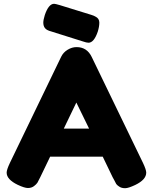

<svg xmlns="http://www.w3.org/2000/svg" viewBox="-20 -981 805 1011"><path d="M446 -756Q475 -756 495 -815Q503 -841 503 -862Q503 -884 482 -894Q476 -898 460 -903L295 -954Q271 -961 265 -961Q236 -961 216 -902Q208 -876 208 -862Q208 -845 216 -834Q224 -822 251 -815L416 -763Q436 -756 446 -756ZM463 -681Q438 -733 383 -733Q359 -733 336 -719Q313 -705 302 -682L32 -123Q15 -87 15 -72Q15 -36 73 -8Q109 9 127 9Q146 9 159 -1Q171 -10 177 -19Q185 -35 192 -48L244 -156H521L573 -48Q576 -43 581.5 -32.5Q587 -22 589 -18Q593 -8 607 1Q619 10 639 10Q656 10 692 -7Q750 -35 750 -72Q750 -87 733 -123ZM449 -304H316L382 -441Z"/></svg>

Font: FredokaOneMacrons
Style: Regular
Weight: 500
Designer: ""
Foundry: ""
Version: ""